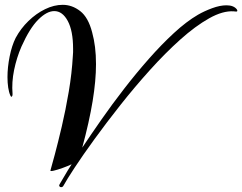

<svg xmlns="http://www.w3.org/2000/svg" viewBox="-20 -682 1004 796"><path d="M233 94Q229 94 226.5 90.5Q224 87 227 82Q234 71 246.5 49Q259 27 277 -1Q260 7 239 14.5Q218 22 203 25.5Q188 29 189 25Q194 8 207 -40.5Q220 -89 236 -157Q252 -225 265 -301.5Q278 -378 282 -450Q283 -458 283 -465.5Q283 -473 283 -480Q283 -554 261 -595Q239 -636 205 -636Q174 -636 138.5 -600.5Q103 -565 69 -489Q49 -443 38.5 -392Q28 -341 32 -293V-291Q32 -284 29 -281.5Q26 -279 23 -286Q17 -299 14 -319Q11 -339 11 -362Q11 -403 20 -448Q29 -493 45 -525Q66 -564 98 -595Q130 -626 167 -644Q204 -662 240 -662Q279 -662 312.5 -636Q346 -610 362 -548Q370 -519 374 -486.5Q378 -454 378 -416Q378 -348 364 -262.5Q350 -177 321 -70Q357 -124 401 -187Q445 -250 495 -314.5Q545 -379 597 -438Q649 -497 701 -545Q753 -593 801 -621Q827 -636 859.5 -648Q892 -660 919 -660Q949 -660 962 -643Q964 -639 964 -638Q964 -634 959 -634Q954 -634 949 -635Q904 -638 847 -606Q790 -574 727.5 -518Q665 -462 601.5 -391.5Q538 -321 479.5 -247Q421 -173 372 -105.5Q323 -38 289.5 13Q256 64 243 88Q240 94 233 94Z"/></svg>

Font: Arizonia
Style: Regular
Weight: 400
Designer: Robert E. Leuschke
Foundry: Robert E. Leuschke
Version: Version 1.010; ttfautohint (v1.8.4.7-5d5b)